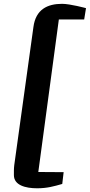

<svg xmlns="http://www.w3.org/2000/svg" viewBox="-20 -885 476 1018"><path d="M55.7 -10.3C53.2 9.3 53.7 26.9 53.7 43.5C53.7 97.2 115.2 113.3 176.8 113.3C230 113.3 265.6 103 310.1 90.3L317.4 27.8L183.1 26.9L292 -781.7H426.3L436 -841.8C436 -841.8 352.1 -864.7 309.1 -864.7C231.9 -864.7 169.4 -835.4 157.2 -741.7Z"/></svg>

Font: Merriweather
Style: Heavy Italic
Weight: 900
Italic angle: -7.5°
Designer: Eben Sorkin
Foundry: Eben Sorkin
Version: Version 1.001